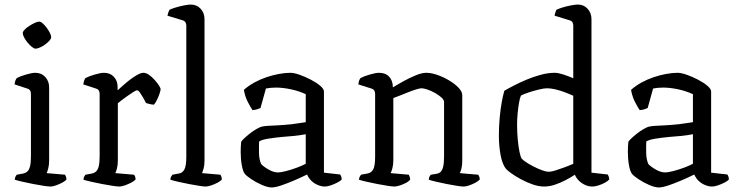

<svg xmlns="http://www.w3.org/2000/svg" viewBox="-20 -820 3253 844"><path d="M202 0Q194 0 173 -3Q152 -6 127 -11Q102 -16 79.5 -21Q57 -26 45 -30Q45 -37 48 -43Q51 -49 54 -52L81 -57Q92 -59 100 -66Q108 -73 112 -89Q116 -105 116 -132V-407Q116 -416 112.5 -422Q109 -428 99 -431L44 -449Q45 -459 48 -466.5Q51 -474 54 -477Q69 -485 95 -492.5Q121 -500 135 -500Q162 -500 179 -481.5Q196 -463 196 -436V-115Q196 -94 192 -79.5Q188 -65 185 -59L266 -52Q268 -48 270 -43Q272 -38 272 -31Q267 -24 253.5 -17Q240 -10 226 -5Q212 0 202 0ZM136 -606Q130 -606 120 -614Q110 -622 101 -633Q92 -644 86 -655.5Q80 -667 80 -674Q80 -681 88 -689.5Q96 -698 108.5 -706Q121 -714 133 -719.5Q145 -725 152 -725Q159 -725 168 -717Q177 -709 185.5 -697.5Q194 -686 199.5 -675Q205 -664 205 -656Q205 -650 197.5 -641.5Q190 -633 178.5 -624.5Q167 -616 155 -611Q143 -606 136 -606Z M504 0Q497 0 476 -3Q455 -6 429.5 -11Q404 -16 381.5 -21Q359 -26 347 -30Q347 -37 350 -43Q353 -49 356 -52L383 -57Q394 -59 402 -66Q410 -73 414 -89Q418 -105 418 -132V-407Q418 -416 414.5 -422Q411 -428 401 -431L346 -449Q348 -460 350.5 -467Q353 -474 356 -477Q371 -485 397 -492.5Q423 -500 437 -500Q464 -500 480.5 -482.5Q497 -465 497 -437V-423Q506 -431 521 -444.5Q536 -458 552.5 -470.5Q569 -483 584.5 -491.5Q600 -500 611 -500Q622 -500 635 -491Q648 -482 659.5 -469Q671 -456 678.5 -444.5Q686 -433 686 -428Q686 -423 682 -410.5Q678 -398 671.5 -384Q665 -370 657 -360Q647 -360 637 -363Q627 -366 622 -367Q616 -379 608.5 -392Q601 -405 594.5 -414Q588 -423 583 -423Q578 -423 566 -415.5Q554 -408 540 -398Q526 -388 514 -379Q502 -370 498 -366V-115Q498 -94 494 -79.5Q490 -65 487 -59L569 -52Q571 -50 573.5 -44.5Q576 -39 576 -31Q570 -24 556.5 -17Q543 -10 528.5 -5Q514 0 504 0Z M884 0Q877 0 856.5 -3Q836 -6 810.5 -11Q785 -16 763 -21Q741 -26 729 -30Q729 -38 732.5 -44Q736 -50 738 -52L765 -57Q782 -59 790.5 -75Q799 -91 799 -132V-707Q799 -715 795.5 -721.5Q792 -728 782 -731L716 -751Q718 -760 720.5 -767Q723 -774 725 -777Q735 -782 753.5 -787.5Q772 -793 790.5 -796.5Q809 -800 818 -800Q845 -800 862 -781.5Q879 -763 879 -736V-115Q879 -94 875 -79.5Q871 -65 868 -59L949 -52Q951 -49 953 -43.5Q955 -38 955 -31Q950 -24 936.5 -17Q923 -10 908.5 -5Q894 0 884 0Z M1174 4Q1157 4 1131.5 -7Q1106 -18 1084.5 -32.5Q1063 -47 1056 -56Q1048 -66 1043 -93Q1038 -120 1038 -152Q1038 -164 1038.5 -174.5Q1039 -185 1040 -195Q1041 -200 1051.5 -210Q1062 -220 1077 -232Q1092 -244 1107.5 -253Q1123 -262 1134 -264Q1143 -266 1160.5 -267Q1178 -268 1200 -269Q1214 -270 1230 -271Q1246 -272 1262.5 -274Q1279 -276 1294.5 -278.5Q1310 -281 1324 -283V-406Q1294 -420 1258.5 -427.5Q1223 -435 1194 -435Q1182 -435 1170.5 -434Q1159 -433 1149 -431L1125 -345Q1121 -344 1113 -340.5Q1105 -337 1090 -336Q1081 -349 1069 -372.5Q1057 -396 1052 -425Q1072 -443 1097.5 -457Q1123 -471 1151 -480.5Q1179 -490 1206.5 -495Q1234 -500 1257 -500Q1272 -500 1296.5 -491.5Q1321 -483 1346 -470Q1371 -457 1387.5 -443Q1404 -429 1404 -418V-61L1475 -53Q1477 -51 1479.5 -45Q1482 -39 1482 -31Q1476 -24 1462 -17Q1448 -10 1433.5 -5Q1419 0 1408 0Q1393 0 1376.5 -7Q1360 -14 1348 -26Q1336 -38 1330 -53Q1304 -40 1273.5 -27Q1243 -14 1216.5 -5Q1190 4 1174 4ZM1202 -62Q1214 -62 1237.5 -68Q1261 -74 1285 -83Q1309 -92 1324 -100V-230Q1298 -225 1272.5 -222.5Q1247 -220 1219 -218Q1188 -215 1159.5 -210.5Q1131 -206 1119 -198Q1118 -176 1118.5 -147.5Q1119 -119 1128 -99Q1139 -87 1161 -74.5Q1183 -62 1202 -62Z M1713 0Q1706 0 1685.5 -3Q1665 -6 1639.5 -11Q1614 -16 1592 -21Q1570 -26 1558 -30Q1558 -37 1561.5 -43.5Q1565 -50 1567 -52L1594 -57Q1610 -59 1619.5 -73.5Q1629 -88 1629 -132V-407Q1629 -415 1625.5 -421.5Q1622 -428 1612 -431L1555 -449Q1557 -461 1559 -466.5Q1561 -472 1565 -477Q1580 -485 1606 -492.5Q1632 -500 1646 -500Q1675 -500 1691 -482.5Q1707 -465 1707 -436Q1730 -450 1756.5 -464.5Q1783 -479 1809 -489.5Q1835 -500 1854 -500Q1876 -500 1903 -490.5Q1930 -481 1955 -466Q1980 -451 1996 -434Q2012 -417 2012 -402V-115Q2012 -94 2008.5 -79.5Q2005 -65 2001 -59L2082 -52Q2085 -48 2087 -42.5Q2089 -37 2089 -31Q2083 -24 2070 -17Q2057 -10 2042.5 -5Q2028 0 2018 0Q2010 0 1989.5 -3Q1969 -6 1944.5 -11Q1920 -16 1898 -21Q1876 -26 1865 -30Q1865 -38 1868 -43.5Q1871 -49 1874 -52L1899 -56Q1910 -58 1917 -64.5Q1924 -71 1928 -87Q1932 -103 1932 -132V-371Q1932 -381 1920.5 -391.5Q1909 -402 1892 -411.5Q1875 -421 1858.5 -426.5Q1842 -432 1833 -432Q1826 -432 1809.5 -427Q1793 -422 1773 -414Q1753 -406 1735.5 -399Q1718 -392 1709 -389V-116Q1709 -96 1705 -81Q1701 -66 1697 -59L1777 -52Q1779 -48 1781 -42.5Q1783 -37 1783 -31Q1778 -23 1764.5 -16Q1751 -9 1737 -4.5Q1723 0 1713 0Z M2372 0Q2348 0 2321 -9.5Q2294 -19 2270 -32Q2246 -45 2228.5 -57.5Q2211 -70 2204 -78Q2188 -98 2180.5 -138.5Q2173 -179 2173 -223Q2173 -264 2176.5 -302Q2180 -340 2185.5 -370.5Q2191 -401 2197 -421Q2212 -430 2238 -443.5Q2264 -457 2295 -470Q2326 -483 2358 -491.5Q2390 -500 2418 -500Q2433 -500 2455 -493Q2477 -486 2500 -476V-707Q2500 -714 2497 -721Q2494 -728 2483 -731L2418 -751Q2419 -759 2421.5 -766Q2424 -773 2426 -777Q2436 -782 2454 -787.5Q2472 -793 2491 -796.5Q2510 -800 2520 -800Q2546 -800 2563 -781.5Q2580 -763 2580 -736V-61L2651 -53Q2653 -51 2655.5 -44.5Q2658 -38 2658 -31Q2651 -23 2637.5 -16Q2624 -9 2609.5 -4.5Q2595 0 2584 0Q2567 0 2551 -7.5Q2535 -15 2523.5 -27Q2512 -39 2507 -52Q2489 -40 2466 -28Q2443 -16 2419 -8Q2395 0 2372 0ZM2393 -65Q2403 -65 2421 -70.5Q2439 -76 2460.5 -84Q2482 -92 2500 -100V-399Q2485 -406 2464 -414Q2443 -422 2422 -427Q2401 -432 2385 -432Q2372 -432 2349 -426.5Q2326 -421 2303.5 -413.5Q2281 -406 2270 -400Q2265 -389 2261.5 -368Q2258 -347 2255.5 -322Q2253 -297 2253 -273Q2253 -238 2256 -206.5Q2259 -175 2263.5 -153Q2268 -131 2273 -123Q2278 -117 2292 -107.5Q2306 -98 2324.5 -88.5Q2343 -79 2361.5 -72Q2380 -65 2393 -65Z M2876 4Q2859 4 2833.5 -7Q2808 -18 2786.5 -32.5Q2765 -47 2758 -56Q2750 -66 2745 -93Q2740 -120 2740 -152Q2740 -164 2740.5 -174.5Q2741 -185 2742 -195Q2743 -200 2753.5 -210Q2764 -220 2779 -232Q2794 -244 2809.5 -253Q2825 -262 2836 -264Q2845 -266 2862.5 -267Q2880 -268 2902 -269Q2916 -270 2932 -271Q2948 -272 2964.5 -274Q2981 -276 2996.5 -278.5Q3012 -281 3026 -283V-406Q2996 -420 2960.5 -427.5Q2925 -435 2896 -435Q2884 -435 2872.5 -434Q2861 -433 2851 -431L2827 -345Q2823 -344 2815 -340.5Q2807 -337 2792 -336Q2783 -349 2771 -372.5Q2759 -396 2754 -425Q2774 -443 2799.5 -457Q2825 -471 2853 -480.5Q2881 -490 2908.5 -495Q2936 -500 2959 -500Q2974 -500 2998.5 -491.5Q3023 -483 3048 -470Q3073 -457 3089.5 -443Q3106 -429 3106 -418V-61L3177 -53Q3179 -51 3181.5 -45Q3184 -39 3184 -31Q3178 -24 3164 -17Q3150 -10 3135.5 -5Q3121 0 3110 0Q3095 0 3078.5 -7Q3062 -14 3050 -26Q3038 -38 3032 -53Q3006 -40 2975.5 -27Q2945 -14 2918.5 -5Q2892 4 2876 4ZM2904 -62Q2916 -62 2939.5 -68Q2963 -74 2987 -83Q3011 -92 3026 -100V-230Q3000 -225 2974.5 -222.5Q2949 -220 2921 -218Q2890 -215 2861.5 -210.5Q2833 -206 2821 -198Q2820 -176 2820.5 -147.5Q2821 -119 2830 -99Q2841 -87 2863 -74.5Q2885 -62 2904 -62Z"/></svg>

Font: Texturina 12pt Light
Style: Regular
Weight: 300
Designer: Guillermo Torres Carreño
Foundry: Omnibus-Type
Version: Version 1.002